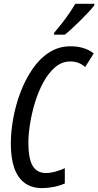

<svg xmlns="http://www.w3.org/2000/svg" viewBox="-20 -965 509 995"><path d="M197.8 9.8Q144.5 9.8 108.4 -16.4Q72.3 -42.5 54.2 -93.8Q36.1 -145 36.1 -220.7Q36.1 -280.8 48.3 -349.6Q60.5 -418.5 85.4 -484.9Q110.4 -551.3 147.2 -605.7Q184.1 -660.2 233.9 -692.6Q283.7 -725.1 345.7 -725.1Q380.9 -725.1 411.4 -716.1Q441.9 -707 465.8 -688L421.4 -617.7Q404.8 -632.3 385.7 -639.4Q366.7 -646.5 345.2 -646.5Q300.3 -646.5 265.1 -616.2Q230 -585.9 203.9 -537.1Q177.7 -488.3 160.6 -431.6Q143.6 -375 135.3 -320.8Q127 -266.6 127 -226.6Q127 -143.6 148.9 -106Q170.9 -68.4 218.3 -68.4Q241.2 -68.4 265.4 -75Q289.6 -81.5 315.9 -93.3V-14.2Q287.6 -2 257.1 3.9Q226.6 9.8 197.8 9.8ZM259.8 -785.2 260.7 -794.9Q282.7 -820.8 303 -846.9Q323.2 -873 340.3 -898.2Q357.4 -923.3 370.1 -945.3H469.2L468.3 -937Q458 -922.9 438.5 -901.9Q418.9 -880.9 396 -858.4Q373 -835.9 351.8 -816.2Q330.6 -796.4 315.9 -785.2Z"/></svg>

Font: Open Sans Condensed Medium
Style: Italic
Weight: 500
Width: 3
Italic angle: -12°
Designer: Monotype Design Team
Foundry: Monotype Imaging Inc.
Version: Version 3.000